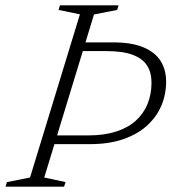

<svg xmlns="http://www.w3.org/2000/svg" viewBox="-44 -696 640 716"><path d="M284 -191Q344.5 -191 389.2 -205.5Q434 -220 463 -246.5Q492 -273 506.5 -309Q521 -345 521 -388Q521 -425.5 504.5 -451.5Q488 -477.5 451 -491.5Q414 -505.5 352.5 -505.5H225.5L238 -538H376Q448 -538 491.8 -519.2Q535.5 -500.5 555.5 -467.8Q575.5 -435 575.5 -392Q575.5 -344 557.8 -302Q540 -260 504.5 -227.8Q469 -195.5 415.8 -177Q362.5 -158.5 292 -158.5H122L131 -191ZM254 -642.5 174.5 -659 179.5 -676H398L393 -659L306.5 -642L121 -34L200.5 -17L195 0H-23.5L-18 -17L68 -34Z"/></svg>

Font: Newsreader 16pt 16pt Light
Style: Italic
Weight: 300
Italic angle: -17°
Version: Version 1.003